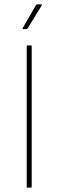

<svg xmlns="http://www.w3.org/2000/svg" viewBox="-20 -864 269 884"><path d="M107 0Q103 0 103 -4V-651Q103 -655 107 -655H122Q126 -655 126 -651V-4Q126 0 122 0ZM87 -730Q85 -730 84 -731.5Q83 -733 84 -734L146 -841Q149 -844 152 -844H170Q172 -844 173 -843Q174 -842 172 -839L107 -733Q105 -730 101 -730Z"/></svg>

Font: Sofia Sans Thin
Style: Regular
Weight: 250
Designer: Botio Nikoltchev, Ani Petrova
Foundry: lettersoup
Version: Version 4.101